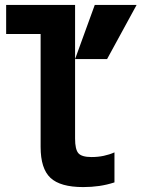

<svg xmlns="http://www.w3.org/2000/svg" viewBox="-20 -750 575 780"><path d="M318 10Q225 10 185 -27.5Q145 -65 145 -153V-612H5V-730H285V-187Q285 -143 298.5 -127.5Q312 -112 352 -112Q378 -112 401.5 -117Q425 -122 445 -131V-9Q414 1 383 5.5Q352 10 318 10ZM415 -510H285L365 -730H535Z"/></svg>

Font: M PLUS 1 Code
Style: Regular
Weight: 400
Designer: Coji Morishita
Foundry: UNDERFOREST DESIGN
Version: Version 1.005